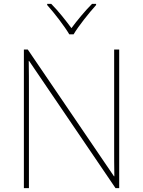

<svg xmlns="http://www.w3.org/2000/svg" viewBox="-20 -1062 738 989"><path d="M337 -885H359C383 -926 438 -995 475 -1036V-1042H454C417 -1005 376 -955 348 -917C320 -955 281 -1005 244 -1042H223V-1036C260 -995 313 -926 337 -885ZM594 -93V-807H568V-304C568 -258 568 -204 569 -154H567L123 -807H103V-93H129V-595C129 -648 129 -690 128 -748H130L575 -93Z"/></svg>

Font: Noto Sans Telugu UI Thin
Style: Regular
Weight: 100
Designer: Jelle Bosma - Monotype Design Team
Foundry: Monotype Imaging Inc.
Version: Version 2.005